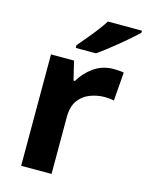

<svg xmlns="http://www.w3.org/2000/svg" viewBox="-116 -838 696 909"><g transform="rotate(15 232.5 -383.0)"><path d="M383 -556Q394 -556 409 -555Q424 -554 433 -552L422 -412Q415 -414 401.5 -415.5Q388 -417 378 -417Q340 -417 305 -403.5Q270 -390 248.5 -360Q227 -330 227 -278V0H78V-546H191L213 -454H220Q244 -496 286 -526Q328 -556 383 -556ZM465 -756Q451 -742 428 -722Q405 -702 378.5 -680Q352 -658 326.5 -638.5Q301 -619 282 -606H183V-619Q199 -638 220.5 -663.5Q242 -689 263 -716.5Q284 -744 298 -766H465Z"/></g></svg>

Font: Noto Sans Bamum
Style: Bold
Weight: 700
Designer: Monotype Design Team
Foundry: Monotype Imaging Inc.
Version: Version 2.002; ttfautohint (v1.8.4.7-5d5b)